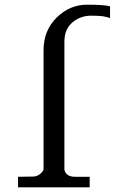

<svg xmlns="http://www.w3.org/2000/svg" viewBox="-20 -800 490 820"><path d="M450 -773Q425 -780 352 -780Q278 -780 222 -725Q166 -670 166 -585V-75Q153 -50 125 -46L57 -45V0H363V-45H301Q262 -45 255 -75V-622Q255 -675 289 -704Q323 -733 369 -733Q414 -733 432 -728L450 -723Z"/></svg>

Font: Sawarabi Mincho
Style: Regular
Weight: 400
Version: Version 1.082; ttfautohint (v1.8.4.7-5d5b)